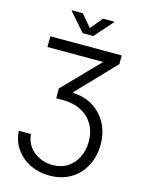

<svg xmlns="http://www.w3.org/2000/svg" viewBox="-163 -1034 1001 1342"><g transform="rotate(15 338.0 -363.5)"><path d="M44.4 -32.7H132.3Q135.3 17.6 163.3 56.2Q191.4 94.7 235.8 116.2Q280.3 137.7 333 137.7Q395.5 137.7 440.9 108.2Q486.3 78.6 511.2 27.8Q536.1 -22.9 536.1 -86.4Q536.1 -157.2 505.1 -209.5Q474.1 -261.7 418.9 -290.5Q363.8 -319.3 292 -319.8H237.8V-390.6L484.9 -645.5V-649.9H85.9V-727.5H602.5V-664.6L342.8 -393.1V-386.7Q425.3 -383.3 488 -344Q550.8 -304.7 586.2 -238.8Q621.6 -172.9 621.6 -86.9Q621.6 -22 600.8 33.2Q580.1 88.4 542 129.2Q503.9 169.9 450.4 192.4Q397 214.8 331.5 214.8Q253.4 214.8 189.7 183.3Q126 151.9 87.2 96.2Q48.3 40.5 44.4 -32.7ZM264.2 -941.9 337.4 -854.5 410.2 -941.9H491.7V-938.5L375.5 -807.1H298.8L183.6 -938.5V-941.9Z"/></g></svg>

Font: V-Inter
Style: Regular-375
Weight: 375
Designer: Rasmus Andersson
Foundry: rsms
Version: Version 4.000;git-4146feb